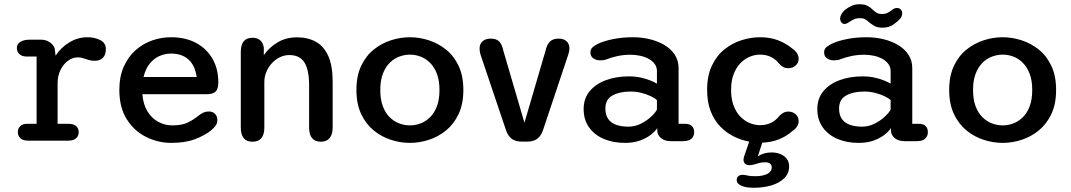

<svg xmlns="http://www.w3.org/2000/svg" viewBox="-20 -663 5046 905"><path d="M251.5 -79.5H301Q327 -79.5 339 -68.5Q351 -57.5 351 -40Q351 -22.5 338.8 -11.2Q326.5 0 301 0H113.5Q88.5 0 76.2 -11.2Q64 -22.5 64 -40Q64 -57.5 75.5 -68.5Q87 -79.5 107 -79.5H152.5V-396.5H105.5Q84.5 -396.5 72 -407.5Q59.5 -418.5 59.5 -436.5Q59.5 -455.5 76 -465.8Q92.5 -476 121 -476H173Q195 -476 212 -465.5Q229 -455 237.5 -436.5L242 -400.5Q267.5 -439.5 307.2 -463.5Q347 -487.5 392.5 -487.5Q425 -487.5 452 -474.2Q479 -461 479 -431Q479 -404.5 465 -390.5Q451 -376.5 427 -376.5Q413 -376.5 403.2 -379Q393.5 -381.5 383.5 -385Q374 -388.5 366.2 -390.5Q358.5 -392.5 345 -392.5Q322.5 -392.5 301 -377Q279.5 -361.5 265.5 -334Q251.5 -306.5 251.5 -269Z M787.5 10.5Q725 10.5 668.8 -17.5Q612.5 -45.5 577.5 -101Q542.5 -156.5 542.5 -239Q542.5 -301.5 563 -348Q583.5 -394.5 618 -425.5Q652.5 -456.5 696.2 -472Q740 -487.5 786.5 -487.5Q853.5 -487.5 903.5 -461Q953.5 -434.5 981.2 -386.8Q1009 -339 1009 -274.5Q1009 -245 996.8 -232Q984.5 -219 954.5 -219H651Q655 -171 675 -138.2Q695 -105.5 726 -88.8Q757 -72 792.5 -72Q839.5 -72 868 -86.8Q896.5 -101.5 916 -118Q926.5 -126.5 938.2 -132Q950 -137.5 964 -137.5Q982.5 -137.5 993.5 -126.2Q1004.5 -115 1004.5 -96.5Q1004.5 -82.5 996.5 -71Q988.5 -59.5 975 -48.5Q947 -25.5 900.5 -7.5Q854 10.5 787.5 10.5ZM656.5 -300H907Q899.5 -354 868.8 -382.2Q838 -410.5 786 -410.5Q758 -410.5 731.8 -399Q705.5 -387.5 685.8 -363.2Q666 -339 656.5 -300Z M1493 5Q1437 5 1437 -62V-261.5Q1437 -333 1415.2 -368.2Q1393.5 -403.5 1343.5 -403.5Q1320 -403.5 1298.8 -393Q1277.5 -382.5 1261.2 -364.8Q1245 -347 1235.5 -324.2Q1226 -301.5 1226 -277.5V-62Q1226 5 1170 5Q1115 5 1115 -62V-418.5Q1115 -485 1170 -485Q1215.5 -485 1223.5 -439V-403Q1248 -439 1288 -463Q1328 -487 1379.5 -487Q1431.5 -487 1469.2 -466Q1507 -445 1527.5 -398.8Q1548 -352.5 1548 -277.5V-62Q1548 -29.5 1533.8 -12.2Q1519.5 5 1493 5Z M1912.5 10.5Q1867.5 10.5 1823 -3.8Q1778.5 -18 1741.5 -48.2Q1704.5 -78.5 1682.2 -125.8Q1660 -173 1660 -239Q1660 -305 1682.2 -352.2Q1704.5 -399.5 1741.5 -429.2Q1778.5 -459 1823 -473.2Q1867.5 -487.5 1912.5 -487.5Q1956.5 -487.5 2001 -473.2Q2045.5 -459 2082.5 -429.2Q2119.5 -399.5 2141.8 -352.2Q2164 -305 2164 -239Q2164 -173 2141.8 -125.8Q2119.5 -78.5 2082.5 -48.2Q2045.5 -18 2001 -3.8Q1956.5 10.5 1912.5 10.5ZM1912.5 -72Q1938 -72 1962.5 -81.2Q1987 -90.5 2007.2 -110.5Q2027.5 -130.5 2039.5 -162.2Q2051.5 -194 2051.5 -239Q2051.5 -283.5 2039.5 -315Q2027.5 -346.5 2007.2 -366.8Q1987 -387 1962.5 -396.2Q1938 -405.5 1912.5 -405.5Q1887 -405.5 1862 -396.2Q1837 -387 1816.8 -366.8Q1796.5 -346.5 1784.5 -315Q1772.5 -283.5 1772.5 -239Q1772.5 -194 1784.5 -162.2Q1796.5 -130.5 1816.8 -110.5Q1837 -90.5 1862 -81.2Q1887 -72 1912.5 -72Z M2439 4.5Q2409.5 4.5 2391.5 -9.2Q2373.5 -23 2364.5 -51L2245 -405.5Q2240.5 -421 2240.5 -434Q2240.5 -456.5 2255 -468.8Q2269.5 -481 2292.5 -481Q2320.5 -481 2333.5 -467Q2346.5 -453 2353 -422.5L2452 -84.5L2551 -422.5Q2557.5 -452.5 2571.8 -466.8Q2586 -481 2614 -481Q2636 -481 2650 -469Q2664 -457 2664 -434.5Q2664 -421 2658.5 -405.5L2540 -51Q2531 -23 2512.8 -9.2Q2494.5 4.5 2465 4.5Z M3143 2.5Q3113 2.5 3095.5 -12.2Q3078 -27 3078 -48.5V-59.5Q3070.5 -46.5 3050.5 -30Q3030.5 -13.5 2999.2 -1.5Q2968 10.5 2925.5 10.5Q2870 10.5 2826 -8.2Q2782 -27 2756.5 -62.8Q2731 -98.5 2731 -149Q2731 -199 2759.5 -233.2Q2788 -267.5 2836.2 -285.2Q2884.5 -303 2944 -303Q2976 -303 3003 -296.8Q3030 -290.5 3049.2 -282.2Q3068.5 -274 3076.5 -268.5V-328Q3076.5 -347 3065.8 -361.5Q3055 -376 3037.2 -385.8Q3019.5 -395.5 2997.2 -400.2Q2975 -405 2952 -405Q2920.5 -405 2891.2 -398.8Q2862 -392.5 2840.5 -384Q2832 -380.5 2824 -379.5Q2816 -378.5 2810 -378.5Q2790 -378.5 2776.5 -388Q2763 -397.5 2763 -416Q2763 -432.5 2775.5 -442.2Q2788 -452 2805 -459.5Q2831 -471 2872.5 -479.2Q2914 -487.5 2964 -487.5Q3004.5 -487.5 3042.8 -478.2Q3081 -469 3111.8 -450.8Q3142.5 -432.5 3160.5 -405.2Q3178.5 -378 3178.5 -342V-79.5H3208.5Q3230 -79.5 3241 -69.2Q3252 -59 3252 -40Q3252 -21.5 3239.5 -9.5Q3227 2.5 3197 2.5ZM3076.5 -191Q3068 -199.5 3048.8 -209Q3029.5 -218.5 3004.2 -225Q2979 -231.5 2952.5 -231.5Q2900.5 -231.5 2867 -213Q2833.5 -194.5 2833.5 -151.5Q2833.5 -121 2847 -102Q2860.5 -83 2885 -74.5Q2909.5 -66 2942 -66Q2973 -66 3000.8 -80Q3028.5 -94 3048.8 -112.8Q3069 -131.5 3076.5 -146.5Z M3534.5 222Q3519 222 3506 220.5Q3493 219 3482.5 215.5Q3452.5 205.5 3452.5 186Q3452.5 173.5 3460.5 167.2Q3468.5 161 3480 161Q3489 161 3502 164Q3510 166 3520.2 166.8Q3530.5 167.5 3541.5 167.5Q3574 167.5 3595.8 157Q3617.5 146.5 3617.5 126.5Q3617.5 113.5 3609.2 107.8Q3601 102 3587.5 102Q3574.5 102 3564 104Q3553.5 106 3544.5 109.5Q3536.5 112 3528.5 113.8Q3520.5 115.5 3512.5 115.5Q3498.5 115.5 3491.5 108.2Q3484.5 101 3484.5 89.5Q3484.5 85.5 3485.8 80Q3487 74.5 3489 69.5L3511.5 4.5Q3475 -2 3439.8 -19.2Q3404.5 -36.5 3375.8 -65.8Q3347 -95 3330 -138.2Q3313 -181.5 3313 -239Q3313 -306 3335.5 -353.5Q3358 -401 3395 -430.5Q3432 -460 3476 -473.8Q3520 -487.5 3562.5 -487.5Q3611.5 -487.5 3649.8 -472.2Q3688 -457 3714.5 -434Q3730 -424 3737.2 -411.2Q3744.5 -398.5 3744.5 -386.5Q3744.5 -366.5 3730 -354Q3715.5 -341.5 3697 -341.5Q3682 -341.5 3671.5 -347.2Q3661 -353 3652 -363.5Q3637.5 -382.5 3615 -394Q3592.5 -405.5 3562 -405.5Q3538 -405.5 3513.8 -395.5Q3489.5 -385.5 3469.8 -365Q3450 -344.5 3438 -313.2Q3426 -282 3426 -239Q3426 -196.5 3438 -165Q3450 -133.5 3469.8 -113.2Q3489.5 -93 3513.8 -83Q3538 -73 3562 -73Q3592.5 -73 3615 -84.5Q3637.5 -96 3652 -115Q3661 -125 3671.5 -131Q3682 -137 3697 -137Q3715.5 -137 3730 -124.8Q3744.5 -112.5 3744.5 -92Q3744.5 -79.5 3737.2 -67.2Q3730 -55 3714.5 -45Q3690 -22.5 3654.2 -7.5Q3618.5 7.5 3573 9.5L3552 74Q3565 65 3582 60.2Q3599 55.5 3617 55.5Q3637 55.5 3655.8 62.2Q3674.5 69 3687 83.5Q3699.5 98 3699.5 121.5Q3699.5 155 3676.2 177.5Q3653 200 3615.5 211Q3578 222 3534.5 222Z M4244.5 2.5Q4214.5 2.5 4197 -12.2Q4179.5 -27 4179.5 -48.5V-59.5Q4172 -46.5 4152 -30Q4132 -13.5 4100.8 -1.5Q4069.5 10.5 4027 10.5Q3971.5 10.5 3927.5 -8.2Q3883.5 -27 3858 -62.8Q3832.5 -98.5 3832.5 -149Q3832.5 -199 3861 -233.2Q3889.5 -267.5 3937.8 -285.2Q3986 -303 4045.5 -303Q4077.5 -303 4104.5 -296.8Q4131.5 -290.5 4150.8 -282.2Q4170 -274 4178 -268.5V-328Q4178 -347 4167.2 -361.5Q4156.5 -376 4138.8 -385.8Q4121 -395.5 4098.8 -400.2Q4076.5 -405 4053.5 -405Q4022 -405 3992.8 -398.8Q3963.5 -392.5 3942 -384Q3933.5 -380.5 3925.5 -379.5Q3917.5 -378.5 3911.5 -378.5Q3891.5 -378.5 3878 -388Q3864.5 -397.5 3864.5 -416Q3864.5 -432.5 3877 -442.2Q3889.5 -452 3906.5 -459.5Q3932.5 -471 3974 -479.2Q4015.5 -487.5 4065.5 -487.5Q4106 -487.5 4144.2 -478.2Q4182.5 -469 4213.2 -450.8Q4244 -432.5 4262 -405.2Q4280 -378 4280 -342V-79.5H4310Q4331.5 -79.5 4342.5 -69.2Q4353.5 -59 4353.5 -40Q4353.5 -21.5 4341 -9.5Q4328.5 2.5 4298.5 2.5ZM4178 -191Q4169.5 -199.5 4150.2 -209Q4131 -218.5 4105.8 -225Q4080.5 -231.5 4054 -231.5Q4002 -231.5 3968.5 -213Q3935 -194.5 3935 -151.5Q3935 -121 3948.5 -102Q3962 -83 3986.5 -74.5Q4011 -66 4043.5 -66Q4074.5 -66 4102.2 -80Q4130 -94 4150.2 -112.8Q4170.5 -131.5 4178 -146.5ZM4140.5 -532.5Q4116 -532.5 4102.2 -540.2Q4088.5 -548 4076 -558.5Q4066 -567.5 4056.8 -572.5Q4047.5 -577.5 4033 -577.5Q4018.5 -577.5 4006.8 -572.5Q3995 -567.5 3985.5 -561Q3970 -550 3960.5 -550Q3952 -550 3946 -557.5Q3940 -565 3940 -575.5Q3940 -596 3962.5 -616Q3975 -626.5 3992.2 -634.8Q4009.5 -643 4030 -643Q4054.5 -643 4068.2 -636Q4082 -629 4093 -618Q4102 -609 4111.8 -603Q4121.5 -597 4137.5 -597Q4152 -597 4162.2 -601.8Q4172.5 -606.5 4181 -613.5Q4187 -618.5 4193.8 -622Q4200.5 -625.5 4208 -625.5Q4217.5 -625.5 4225 -619Q4232.5 -612.5 4232.5 -600Q4232.5 -585 4222.5 -574.5Q4211.5 -561.5 4190.5 -547Q4169.5 -532.5 4140.5 -532.5Z M4706.5 10.5Q4661.5 10.5 4617 -3.8Q4572.5 -18 4535.5 -48.2Q4498.5 -78.5 4476.2 -125.8Q4454 -173 4454 -239Q4454 -305 4476.2 -352.2Q4498.5 -399.5 4535.5 -429.2Q4572.5 -459 4617 -473.2Q4661.5 -487.5 4706.5 -487.5Q4750.5 -487.5 4795 -473.2Q4839.5 -459 4876.5 -429.2Q4913.5 -399.5 4935.8 -352.2Q4958 -305 4958 -239Q4958 -173 4935.8 -125.8Q4913.5 -78.5 4876.5 -48.2Q4839.5 -18 4795 -3.8Q4750.5 10.5 4706.5 10.5ZM4706.5 -72Q4732 -72 4756.5 -81.2Q4781 -90.5 4801.2 -110.5Q4821.5 -130.5 4833.5 -162.2Q4845.5 -194 4845.5 -239Q4845.5 -283.5 4833.5 -315Q4821.5 -346.5 4801.2 -366.8Q4781 -387 4756.5 -396.2Q4732 -405.5 4706.5 -405.5Q4681 -405.5 4656 -396.2Q4631 -387 4610.8 -366.8Q4590.5 -346.5 4578.5 -315Q4566.5 -283.5 4566.5 -239Q4566.5 -194 4578.5 -162.2Q4590.5 -130.5 4610.8 -110.5Q4631 -90.5 4656 -81.2Q4681 -72 4706.5 -72Z"/></svg>

Font: Sono Medium
Style: Regular
Weight: 500
Designer: Tyler Finck
Foundry: Tyler Finck
Version: Version 2.112